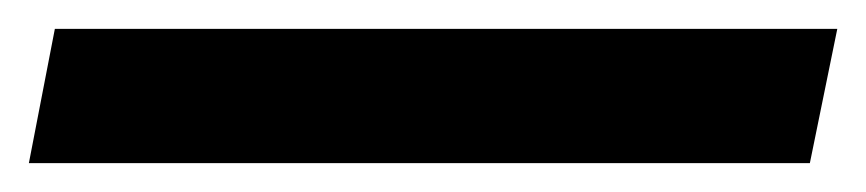

<svg xmlns="http://www.w3.org/2000/svg" viewBox="-31 18 600 133"><path d="M7 38H549L530 131H-11Z"/></svg>

Font: Albert Sans Medium
Style: Italic
Weight: 500
Italic angle: -11.25°
Designer: Andreas Rasmussen
Foundry: a.Foundry
Version: Version 1.025